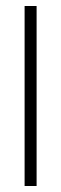

<svg xmlns="http://www.w3.org/2000/svg" viewBox="-20 -620 204 640"><path d="M62 0V-600H102V0Z"/></svg>

Font: Big Shoulders Stencil Text Thin
Style: Regular
Weight: 100
Designer: Patric King
Foundry: XO Type Co
Version: Version 2.001